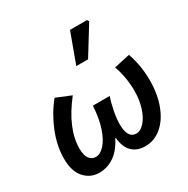

<svg xmlns="http://www.w3.org/2000/svg" viewBox="-196 -1055 1215 1241"><g transform="rotate(-30 411.5 -434.5)"><path d="M41 -180Q41 -275 80.5 -373.5Q120 -472 185 -552L295 -507Q160 -335 160 -187Q160 -135 178.5 -111Q197 -87 227 -87Q259 -87 291 -121.5Q323 -156 346 -223.5Q369 -291 374 -384H500Q485 -342 474.5 -288Q464 -234 464 -194Q464 -87 528 -87Q560 -87 589.5 -120Q619 -153 637 -209.5Q655 -266 655 -334Q655 -384 646 -435Q637 -486 622 -526L740 -552Q775 -453 775 -343Q775 -240 744.5 -159Q714 -78 660 -32.5Q606 13 538 13Q478 13 441.5 -22Q405 -57 398 -129H394Q357 -56 306 -21.5Q255 13 195 13Q130 13 85.5 -36Q41 -85 41 -180ZM491 -882H618L626 -868L497 -659H409Z"/></g></svg>

Font: Nebula Sans Semibold
Style: Regular
Weight: 600
Italic angle: -9°
Designer: Paul D. Hunt for Adobe (as Source Sans)
Foundry: Nebula Entertainment & Broadcasting LLC
Version: Version 1.010